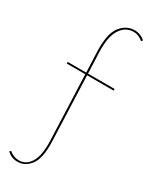

<svg xmlns="http://www.w3.org/2000/svg" viewBox="-231 -762 799 1008"><g transform="rotate(30 168.5 -258.0)"><path d="M164 -391H325V-381H164L179 8Q183 111 151.5 153Q120 195 74 195Q38 195 10 170L17 162Q44 185 76 185Q121 185 146.5 142Q172 99 168 8L153 -381H41V-391H153L148 -514Q144 -622 178.5 -666.5Q213 -711 263 -711Q299 -711 327 -686L320 -678Q293 -701 263 -701Q213 -701 184 -655Q155 -609 159 -514Z"/></g></svg>

Font: Ysabeau Hairline
Style: Regular
Weight: 100
Designer: Christian Thalmann (Catharsis Fonts)
Version: Version 0.003